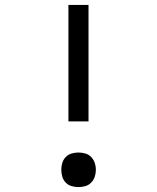

<svg xmlns="http://www.w3.org/2000/svg" viewBox="-20 -755 640 783"><path d="M341 -260H259V-735H341ZM300 8Q286 8 272 4Q258 0 248 -10.5Q238 -21 234 -34.5Q230 -48 230 -63Q230 -77 234 -90.5Q238 -104 248 -114.5Q258 -125 272 -129Q286 -133 300 -133Q314 -133 328 -129Q342 -125 352 -114.5Q362 -104 366.5 -90.5Q371 -77 371 -63Q371 -48 366.5 -34.5Q362 -21 352 -10.5Q342 0 328 4Q314 8 300 8Z"/></svg>

Font: Iosevka Mono
Style: Regular
Weight: 400
Designer: Belleve Invis
Foundry: Belleve Invis
Version: Version 11.1.1